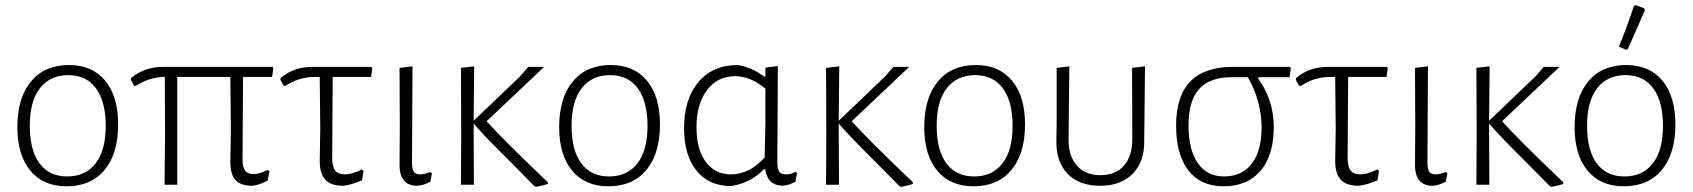

<svg xmlns="http://www.w3.org/2000/svg" viewBox="-20 -713 6533 741"><path d="M436 -233Q436 -120 383.5 -57Q331 6 237 6Q147 6 97 -54.5Q47 -115 47 -222Q47 -335 99.5 -398.5Q152 -462 246 -462Q336 -462 386 -401.5Q436 -341 436 -233ZM95 -228Q95 -133 132.5 -82.5Q170 -32 239 -32Q310 -32 349 -82.5Q388 -133 388 -227Q388 -321 350.5 -372Q313 -423 244 -423Q173 -423 134 -372.5Q95 -322 95 -228Z M918 -416 916 -99Q916 -68 926 -54.5Q936 -41 957 -41Q980 -41 1013 -57L1020 -52L1013 -16Q978 2 954 4Q909 4 889 -18Q869 -40 869 -87L871 -215L869 -416H664V0H615L617 -195L616 -416Q557 -416 503 -381L497 -383L485 -405L486 -412Q513 -434 543.5 -444.5Q574 -455 612 -455H1032L1035 -450L1030 -416Z M1264 -416 1262 -103Q1262 -70 1273.5 -55Q1285 -40 1311 -40Q1339 -40 1376 -59L1383 -54L1377 -17Q1335 1 1304 4Q1257 4 1235.5 -19.5Q1214 -43 1214 -91L1216 -215L1214 -416H1194Q1133 -416 1081 -381L1074 -383L1062 -405L1063 -412Q1091 -435 1121 -445Q1151 -455 1189 -455H1413L1417 -450L1412 -416Z M1522 -77 1523 -227 1522 -451 1572 -457 1570 -82Q1571 -58 1578 -49Q1585 -40 1602 -40Q1616 -40 1641 -49L1647 -44L1641 -12Q1614 3 1589 4Q1557 4 1539.5 -16Q1522 -36 1522 -77Z M2077 -26 2094 -10V-3Q2081 2 2050 8L2043 6L1959 -79Q1950 -88 1898.5 -139.5Q1847 -191 1808 -236V-198L1809 0H1759L1760 -195L1759 -451L1810 -457L1808 -247L1987 -418L2019 -455H2080L1858 -245Q1924 -172 2077 -26Z M2527 -233Q2527 -120 2474.5 -57Q2422 6 2328 6Q2238 6 2188 -54.5Q2138 -115 2138 -222Q2138 -335 2190.5 -398.5Q2243 -462 2337 -462Q2427 -462 2477 -401.5Q2527 -341 2527 -233ZM2186 -228Q2186 -133 2223.5 -82.5Q2261 -32 2330 -32Q2401 -32 2440 -82.5Q2479 -133 2479 -227Q2479 -321 2441.5 -372Q2404 -423 2335 -423Q2264 -423 2225 -372.5Q2186 -322 2186 -228Z M3056 -45 3050 -12Q3027 2 2998 4Q2969 2 2953.5 -13.5Q2938 -29 2933 -60H2928Q2877 -6 2801 5Q2716 5 2668 -54.5Q2620 -114 2620 -218Q2620 -331 2675.5 -396.5Q2731 -462 2828 -462Q2882 -453 2930 -417L2934 -418V-452L2982 -458L2980 -87Q2980 -61 2987.5 -50.5Q2995 -40 3014 -40Q3036 -40 3049 -50ZM2931 -105 2934 -239V-371Q2876 -419 2817 -419Q2749 -419 2708.5 -365Q2668 -311 2668 -222Q2668 -136 2704 -88Q2740 -40 2801 -40Q2872 -40 2931 -105Z M3486 -26 3503 -10V-3Q3490 2 3459 8L3452 6L3368 -79Q3359 -88 3307.5 -139.5Q3256 -191 3217 -236V-198L3218 0H3168L3169 -195L3168 -451L3219 -457L3217 -247L3396 -418L3428 -455H3489L3267 -245Q3333 -172 3486 -26Z M3936 -233Q3936 -120 3883.5 -57Q3831 6 3737 6Q3647 6 3597 -54.5Q3547 -115 3547 -222Q3547 -335 3599.5 -398.5Q3652 -462 3746 -462Q3836 -462 3886 -401.5Q3936 -341 3936 -233ZM3595 -228Q3595 -133 3632.5 -82.5Q3670 -32 3739 -32Q3810 -32 3849 -82.5Q3888 -133 3888 -227Q3888 -321 3850.5 -372Q3813 -423 3744 -423Q3673 -423 3634 -372.5Q3595 -322 3595 -228Z M4057 -172 4058 -233V-451L4107 -457L4104 -177Q4103 -112 4135.5 -74.5Q4168 -37 4227 -37Q4286 -37 4318 -74Q4350 -111 4350 -177L4349 -451L4399 -457L4396 -172Q4398 -91 4352.5 -43.5Q4307 4 4226 4Q4144 4 4099.5 -43Q4055 -90 4057 -172Z M4837 -415 4836 -410Q4896 -325 4896 -223Q4896 -114 4845 -54Q4794 6 4702 6Q4614 6 4566.5 -55Q4519 -116 4519 -228Q4519 -455 4738 -455H4958L4962 -450L4957 -415ZM4796 -415H4733Q4649 -415 4608 -369.5Q4567 -324 4567 -229Q4567 -134 4603 -83Q4639 -32 4704 -32Q4773 -32 4811 -81.5Q4849 -131 4849 -221Q4849 -270 4835.5 -320Q4822 -370 4796 -415Z M5183 -416 5181 -103Q5181 -70 5192.5 -55Q5204 -40 5230 -40Q5258 -40 5295 -59L5302 -54L5296 -17Q5254 1 5223 4Q5176 4 5154.5 -19.5Q5133 -43 5133 -91L5135 -215L5133 -416H5113Q5052 -416 5000 -381L4993 -383L4981 -405L4982 -412Q5010 -435 5040 -445Q5070 -455 5108 -455H5332L5336 -450L5331 -416Z M5441 -77 5442 -227 5441 -451 5491 -457 5489 -82Q5490 -58 5497 -49Q5504 -40 5521 -40Q5535 -40 5560 -49L5566 -44L5560 -12Q5533 3 5508 4Q5476 4 5458.5 -16Q5441 -36 5441 -77Z M5996 -26 6013 -10V-3Q6000 2 5969 8L5962 6L5878 -79Q5869 -88 5817.5 -139.5Q5766 -191 5727 -236V-198L5728 0H5678L5679 -195L5678 -451L5729 -457L5727 -247L5906 -418L5938 -455H5999L5777 -245Q5843 -172 5996 -26Z M6446 -233Q6446 -120 6393.5 -57Q6341 6 6247 6Q6157 6 6107 -54.5Q6057 -115 6057 -222Q6057 -335 6109.5 -398.5Q6162 -462 6256 -462Q6346 -462 6396 -401.5Q6446 -341 6446 -233ZM6105 -228Q6105 -133 6142.5 -82.5Q6180 -32 6249 -32Q6320 -32 6359 -82.5Q6398 -133 6398 -227Q6398 -321 6360.5 -372Q6323 -423 6254 -423Q6183 -423 6144 -372.5Q6105 -322 6105 -228ZM6293 -693 6326 -681 6328 -673Q6303 -614 6262 -523L6255 -521L6228 -533Q6254 -595 6286 -690Z"/></svg>

Font: Luna Sans Light
Style: Regular
Weight: 300
Designer: Juan Pablo del Peral
Foundry: Huerta Tipografica
Version: Version 2.001; ttfautohint (v1.5)